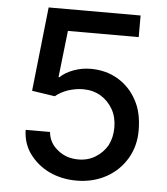

<svg xmlns="http://www.w3.org/2000/svg" viewBox="-53 -774 725 832"><g transform="rotate(5 310.0 -358.5)"><path d="M190 -16Q139 -41 105 -87Q73 -132 72 -190H178Q182 -143 220 -113Q257 -82 310 -82Q352 -82 384 -102Q417 -122 436 -155Q454 -190 454 -233Q454 -278 435 -312Q415 -347 382 -367Q348 -387 305 -387Q274 -387 239 -376Q206 -364 185 -346L85 -361L125 -727H525V-633H217L194 -430H198Q218 -450 254 -464Q291 -478 330 -478Q397 -478 449 -447Q502 -415 531 -360Q560 -308 560 -229Q560 -163 529 -109Q496 -53 440 -22Q382 10 310 10Q245 10 190 -16Z"/></g></svg>

Font: Sinter Medium
Style: Regular
Weight: 500
Foundry: Adobe & rsms
Version: Version 1.000